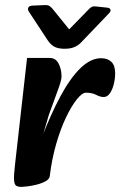

<svg xmlns="http://www.w3.org/2000/svg" viewBox="-20 -718 471 752"><path d="M175 -29 142 -175Q179 -271 217 -341.5Q255 -412 295 -451Q335 -490 376 -490Q401 -490 416 -476Q431 -462 431 -431Q431 -409 425.5 -387.5Q420 -366 410 -352Q400 -338 386 -338Q373 -338 356.5 -346.5Q340 -355 317 -355Q302 -355 281 -329Q260 -303 238.5 -258Q217 -213 200 -154Q183 -95 175 -29ZM64 14Q51 14 43.5 9.5Q36 5 35 -14Q34 -33 39 -75L86 -491H175Q198 -491 209.5 -469Q221 -447 221 -419Q221 -406 211.5 -378.5Q202 -351 190.5 -320.5Q179 -290 171 -267L147 -185L192 -191L175 -29Q174 -17 159 -8.5Q144 0 124 5Q104 10 87 12Q70 14 64 14ZM408 -667Q415 -675 412.5 -681Q410 -687 400 -688L353 -693Q345 -694 339.5 -691Q334 -688 329 -683L251 -603L187 -682Q183 -687 176 -693Q169 -699 154 -698L106 -696Q94 -695 91 -688.5Q88 -682 92 -674L167 -560Q180 -541 195 -534Q210 -527 233 -527Q256 -527 271 -533.5Q286 -540 295 -549Z"/></svg>

Font: Alkatra SemiBold
Style: Regular
Weight: 600
Designer: Suman Bhandary
Version: Version 1.100;gftools[0.9.22]